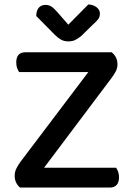

<svg xmlns="http://www.w3.org/2000/svg" viewBox="-20 -843 598 863"><path d="M482 -608Q508 -587 508 -554Q508 -537 500.5 -522.5Q493 -508 481 -492L178 -89H502Q507 -82 511 -71Q515 -60 515 -46Q515 -23 504 -11.5Q493 0 475 0H70Q59 -9 52.5 -22.5Q46 -36 46 -53Q46 -70 53.5 -85.5Q61 -101 73 -117L377 -519H66Q61 -526 57 -537Q53 -548 53 -562Q53 -608 94 -608ZM377 -823Q399 -822 414 -810.5Q429 -799 429 -782Q429 -767 421 -756.5Q413 -746 397 -732L346 -682Q329 -668 316.5 -662.5Q304 -657 287 -657Q268 -657 254 -665Q240 -673 226 -687L143 -771Q143 -795 154 -808Q165 -821 185 -821Q199 -821 211 -813.5Q223 -806 240 -786L287 -732Z"/></svg>

Font: Baloo Bhaina 2 Medium
Style: Regular
Weight: 500
Designer: Yesha Goshar, Manish Minz, Shuchita Grover and Ek Type
Foundry: Ek Type
Version: Version 1.640;hotconv 1.0.111;makeotfexe 2.5.65597; ttfautoh